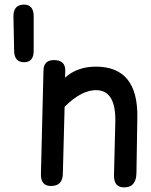

<svg xmlns="http://www.w3.org/2000/svg" viewBox="-20 -798 661 843"><path d="M83 -777.8Q127.9 -779.3 127.9 -726.1V-575.2Q127.9 -524.9 86.4 -524.9Q43 -524.4 42 -574.7L39.1 -725.1Q38.1 -775.9 83 -777.8ZM216.8 -534.2Q268.1 -534.2 266.6 -485.8Q266.1 -471.7 265.6 -457Q318.8 -505.4 401.9 -505.4Q586.4 -504.9 583 -282.7L579.1 -38.6Q578.1 20.5 532.2 24.4Q479 29.3 480.5 -29.8L486.3 -261.2Q489.7 -396 409.2 -401.9Q341.3 -406.7 263.7 -329.1L255.9 -33.7Q254.4 19.5 202.1 18.6Q158.2 17.6 159.7 -34.7L170.9 -488.8Q171.9 -534.2 216.8 -534.2Z"/></svg>

Font: Comic Relief LRS
Style: Regular
Weight: 400
Designer: Jeff Davis
Foundry: Loudifier
Version: Version 1.0